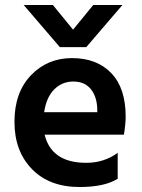

<svg xmlns="http://www.w3.org/2000/svg" viewBox="-20 -745 569 770"><path d="M326 -556H220L75 -725H192L273 -626L354 -725H471ZM157 -295H370V-310Q368 -359 343.5 -388.5Q319 -418 274 -418Q229 -418 197.5 -386.5Q166 -355 157 -295ZM299 5Q178 5 108 -67Q38 -139 38 -256.5Q38 -374 104 -443Q170 -512 269 -512Q368 -512 426 -452Q484 -392 484 -277Q484 -249 477 -205H159Q172 -150 213.5 -121Q255 -92 326 -92Q397 -92 452 -132V-28Q399 5 299 5Z"/></svg>

Font: Hind Mysuru SemiBold
Style: Regular
Weight: 600
Designer: Manushi Parikh, Hitesh Malaviya
Foundry: Indian Type Foundry
Version: Version 0.703;PS 1.0;hotconv 1.0.86;makeotf.lib2.5.63406